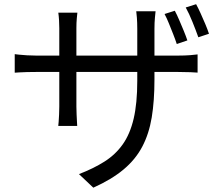

<svg xmlns="http://www.w3.org/2000/svg" viewBox="-20 -813 1040 897"><path d="M796.7 -762.8Q806.1 -745.3 816.9 -720.2Q827.7 -695 838.2 -669.7Q848.6 -644.4 855.4 -624.2L805.9 -607.3Q798.9 -628.7 789 -653.8Q779 -679 768.9 -704Q758.8 -729 748.8 -747.6ZM896.2 -793.4Q906.2 -775.2 917.2 -750.7Q928.2 -726.2 938.9 -701.2Q949.5 -676.2 956.3 -655.3L906.6 -638.9Q894.8 -672.1 879 -711.1Q863.3 -750.2 847.7 -778.1ZM701.6 -441.8Q701.6 -341.8 688.9 -264.6Q676.1 -187.3 644.5 -127.6Q613 -67.8 557.3 -21.3Q501.7 25.3 416 63.8L348.9 0.4Q417.2 -25.8 468.2 -58.2Q519.3 -90.5 553.4 -138.6Q587.5 -186.7 604.4 -258.4Q621.3 -330.2 621.3 -435.3V-678.4Q621.3 -708.1 619.5 -730.5Q617.7 -752.9 616.5 -760.3H706.8Q706 -752.9 703.8 -730.5Q701.6 -708.1 701.6 -678.4ZM341.5 -753.9Q340.7 -746.9 338.8 -727.2Q336.9 -707.5 336.9 -681.6V-315Q336.9 -297.1 337.9 -277.7Q338.9 -258.3 339.6 -244Q340.3 -229.6 340.7 -224.5H252.2Q253 -229.6 254 -243.7Q255 -257.7 256 -277.1Q257 -296.5 257 -315V-681.4Q257 -697.9 255.9 -717.5Q254.8 -737.1 252.4 -753.9ZM48.8 -560Q53.5 -559.2 69.2 -557.6Q84.9 -556 106.5 -554.6Q128.1 -553.3 149 -553.3H811.4Q845 -553.3 869 -555.3Q893 -557.3 903.1 -558.8V-473.8Q894.9 -474.6 870 -475.7Q845 -476.8 811.8 -476.8H149Q127.5 -476.8 106.6 -476.3Q85.7 -475.8 70.2 -474.8Q54.7 -473.8 48.8 -473.4Z"/></svg>

Font: Noto Sans SC Thin
Style: Regular
Weight: 100
Designer: Ryoko NISHIZUKA 西塚涼子 (kana, bopomofo & ideographs); Paul D. Hunt (Latin, Greek & Cyrillic); Sandoll Communications 산돌커뮤니
Foundry: Adobe
Version: Version 2.004-H2;hotconv 1.0.118;makeotfexe 2.5.65603